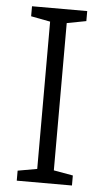

<svg xmlns="http://www.w3.org/2000/svg" viewBox="-52 -748 424 783"><g transform="rotate(5 160.0 -357.0)"><path d="M273 0V-41L194 -55V-658L273 -673V-714H47V-673L126 -658V-55L47 -41V0Z"/></g></svg>

Font: Noto Sans Thaana Light
Style: Regular
Weight: 300
Designer: David Williams
Foundry: Google Inc.
Version: Version 3.001